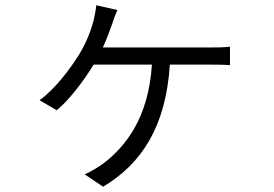

<svg xmlns="http://www.w3.org/2000/svg" viewBox="-20 -630 1040 728"><path d="M370 -450C384 -481 397 -515 406 -541C411 -558 417 -574 425 -592L345 -610C343 -590 339 -570 335 -553C325 -514 307 -468 281 -425C248 -372 192 -295 130 -250L195 -212C239 -247 297 -322 335 -385H556C543 -180 454 -75 377 -14C358 1 321 23 301 31L371 78C518 -10 609 -151 624 -385H776C796 -385 827 -385 852 -383V-453C829 -450 797 -450 776 -450Z"/></svg>

Font: Genne Gothic Normal
Style: Regular
Weight: 350
Designer: Ryoko NISHIZUKA (kana & ideographs); Paul D. Hunt (Latin, Greek & Cyrillic); Wenlong ZHANG (bopomofo); Sandoll Communica
Foundry: Adobe Systems Incorporated
Version: Version 1.004;PS 1.004;hotconv 16.6.51;makeotf.lib2.5.65220